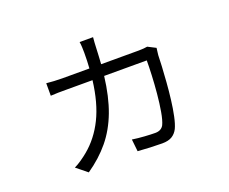

<svg xmlns="http://www.w3.org/2000/svg" viewBox="-110 -787 1219 1021"><g transform="rotate(-20 500.0 -276.0)"><path d="M499 -609.9Q497.6 -595.7 496.6 -580.8Q495.6 -565.9 495.1 -550.8Q494.1 -526.9 492.9 -504.4Q491.7 -481.9 490.2 -460H703.1Q719.7 -460 731 -461.2Q742.2 -462.4 752 -463.9L796.9 -440.9Q795.4 -430.7 794.2 -419.9Q793 -409.2 792 -400.9Q791.5 -378.4 789.6 -338.9Q787.6 -299.3 783.9 -251.2Q780.3 -203.1 774.4 -154.8Q768.6 -106.4 760 -66.2Q751.5 -25.9 740.2 -2Q728 22 707.3 34.4Q686.5 46.9 651.9 46.9Q625 46.9 584.2 45.2Q543.5 43.5 514.2 41L506.8 -27.8Q539.1 -22.9 576.2 -20.5Q613.3 -18.1 636.2 -18.1Q670.4 -18.1 684.1 -43.9Q695.3 -67.4 703.1 -112.3Q710.9 -157.2 715.8 -210.2Q720.7 -263.2 722.9 -313Q725.1 -362.8 725.1 -396H483.9Q470.2 -282.7 439 -199.7Q407.7 -116.7 356.7 -54.7Q305.7 7.3 231.9 58.1L170.9 8.8Q189.9 0 212.4 -15.6Q234.9 -31.2 250 -43.9Q318.4 -100.1 360.6 -185.8Q402.8 -271.5 418 -396H271Q246.1 -396 224.1 -395.8Q202.1 -395.5 181.2 -394V-464.8Q202.1 -462.9 224.4 -461.4Q246.6 -460 270 -460H423.8Q426.8 -502 426.8 -547.9Q426.8 -562 426 -579.3Q425.3 -596.7 422.9 -609.9Z"/></g></svg>

Font: Shanggu Mono N
Style: Regular
Weight: 350
Designer: GuiWonder
Version: Version 1.021